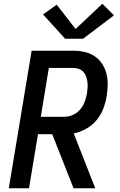

<svg xmlns="http://www.w3.org/2000/svg" viewBox="-20 -1006 640 1026"><path d="M27 0 149 -735H371Q402 -735 431.5 -728.5Q461 -722 485 -706Q509 -690 525 -666Q541 -642 548.5 -613.5Q556 -585 555.5 -554.5Q555 -524 550 -493Q545 -459 532 -425.5Q519 -392 496 -364Q473 -336 440.5 -318Q408 -300 374 -293L489 0H373L259 -289H183L135 0ZM198 -382H324Q347 -382 369.5 -392Q392 -402 408 -420.5Q424 -439 432.5 -462Q441 -485 445 -507Q447 -523 448 -538.5Q449 -554 447 -569Q445 -584 440 -598Q435 -612 425 -622.5Q415 -633 401 -638Q387 -643 371 -643H241ZM424 -799H328L210 -929L283 -981L384 -851L527 -986L589 -924Z"/></svg>

Font: Iosevka SS04 Semibold Extended
Style: Italic
Weight: 600
Width: 7
Italic angle: -9°
Monospace: yes
Designer: Belleve Invis
Foundry: Belleve Invis
Version: Version 19.0.0; ttfautohint (v1.8.4)